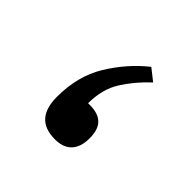

<svg xmlns="http://www.w3.org/2000/svg" viewBox="-85 -352 434 434"><g transform="rotate(45 132.0 -135.0)"><path d="M173.8 -270C145 -247.1 120.6 -219.2 100.6 -186.5C80.6 -153.8 70.8 -115.2 70.8 -71.8C70.8 -26.9 88.9 0 135.7 0C172.4 0 189.5 -21.5 189.5 -57.1C189.5 -93.8 173.3 -112.3 130.9 -110.8C130.9 -140.6 137.7 -166.5 150.9 -187.5C164.1 -208.5 180.7 -228.5 201.7 -248Z"/></g></svg>

Font: Vazirmatn Light
Style: Regular
Weight: 300
Designer: Saber Rastikerdar
Foundry: Saber Rastikerdar
Version: Version 33.003